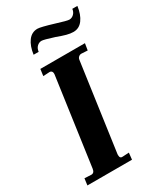

<svg xmlns="http://www.w3.org/2000/svg" viewBox="-193 -846 784 921"><g transform="rotate(-30 198.5 -385.5)"><path d="M50 -35Q67 -35 70 -57L138 -541V-546Q138 -553 134 -557.5Q130 -562 123 -562L87 -560L92 -597H339L333 -560L299 -562Q290 -562 283.5 -556Q277 -550 276 -541L208 -57V-52Q208 -33 224 -35L259 -37L255 0H8L13 -37ZM232 -693Q176 -711 164 -711Q150 -711 139 -700.5Q128 -690 126 -672H98Q104 -717 124 -744Q144 -771 176 -771Q193 -771 262 -750Q319 -732 331 -732Q345 -732 356 -742.5Q367 -753 369 -770H397Q391 -725 371 -698Q351 -671 319 -671Q302 -671 281.5 -676.5Q261 -682 232 -693Z"/></g></svg>

Font: Unna
Style: Bold Italic
Weight: 700
Italic angle: -8.05°
Designer: Jorge de Buen Unna
Foundry: Omnibus-Type
Version: Version 2.008